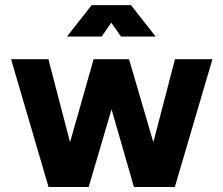

<svg xmlns="http://www.w3.org/2000/svg" viewBox="-20 -743 888 763"><path d="M172.9 0 23.9 -507.8H172.4L258.3 -177.7L352.1 -507.8H492.7L589.4 -177.7L675.3 -507.8H824.2L674.8 0H512.2L423.3 -308.6L332.5 0ZM383.8 -597.7H246.1L344.2 -722.7H500.5L598.6 -597.7H460.9L422.4 -652.8Z"/></svg>

Font: Giphurs
Style: Bold
Weight: 700
Version: Version 0.920; ttfautohint (v1.8.4.7-5d5b)